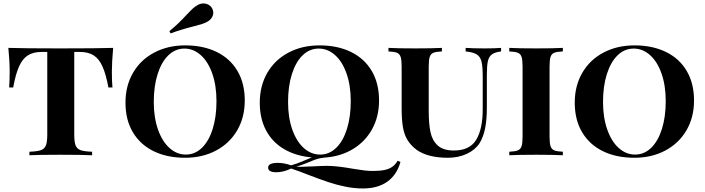

<svg xmlns="http://www.w3.org/2000/svg" viewBox="-20 -879 3992 1087"><path d="M613.3 -472.2Q613.3 -420.4 616.7 -383.8H593.8Q579.6 -459.5 560.1 -502.9Q540.5 -546.4 510 -565.7Q479.5 -585 431.6 -585H400.4V-116.2Q400.4 -74.7 408.2 -55.4Q416 -36.1 436.5 -28.8Q457 -21.5 501.5 -20V0Q447.3 -2.9 321.3 -2.9Q194.8 -2.9 146.5 0V-20Q190.9 -21.5 211.4 -28.8Q231.9 -36.1 239.7 -55.4Q247.6 -74.7 247.6 -116.2V-585H216.3Q168.5 -585 137.9 -565.7Q107.4 -546.4 87.9 -502.9Q68.4 -459.5 54.7 -383.8H31.7Q34.7 -415.5 34.7 -472.2Q34.7 -534.2 27.3 -607.9Q114.3 -605 321.3 -605Q532.2 -605 620.6 -607.9Q613.3 -526.9 613.3 -472.2Z M690.9 0ZM1131.8 -859.4Q1147.9 -859.4 1161.1 -851.8Q1174.3 -844.2 1181.6 -830.6Q1187.5 -818.8 1187.5 -807.1Q1187.5 -792 1178.7 -778.6Q1169.9 -765.1 1154.3 -756.3Q1139.6 -748 1124 -743.2Q1108.4 -738.3 1076.7 -730Q1000 -710.4 945.8 -689.9L939 -702.6Q988.3 -742.7 1038.1 -796.9Q1060.1 -820.3 1072.8 -831.8Q1085.4 -843.3 1101.1 -851.6Q1115.2 -859.4 1131.8 -859.4ZM1365.7 -310.1Q1365.7 -214.4 1322.8 -140.9Q1279.8 -67.4 1202.9 -26.6Q1126 14.2 1027.8 14.2Q926.8 14.2 850.6 -22.7Q774.4 -59.6 732.4 -129.9Q690.4 -200.2 690.4 -297.9Q690.4 -393.6 733.4 -467.3Q776.4 -541 853.5 -581.5Q930.7 -622.1 1028.8 -622.1Q1129.9 -622.1 1206.1 -585.2Q1282.2 -548.3 1324 -478Q1365.7 -407.7 1365.7 -310.1ZM850.6 -301.8Q850.6 -212.9 874.8 -145Q898.9 -77.1 940.2 -40.5Q981.4 -3.9 1031.7 -3.9Q1084 -3.9 1123.3 -42.2Q1162.6 -80.6 1184.1 -149.2Q1205.6 -217.8 1205.6 -306.2Q1205.6 -395 1181.6 -462.9Q1157.7 -530.8 1116.2 -567.4Q1074.7 -604 1024.4 -604Q972.2 -604 932.9 -565.7Q893.6 -527.3 872.1 -458.7Q850.6 -390.1 850.6 -301.8Z M2034.2 188Q1984.9 188 1934.1 177.5Q1883.3 167 1838.4 151.9Q1793.5 136.7 1726.6 111.3Q1672.9 89.8 1628.4 75.2Q1584 96.2 1544.9 96.2Q1498 96.2 1498 69.8Q1498 43 1552.7 43Q1588.4 43 1628.4 57.1Q1659.2 48.8 1703.1 29.8Q1725.6 19.5 1745.1 12.2Q1655.8 4.4 1589.4 -34.2Q1522.9 -72.8 1486.8 -139.9Q1450.7 -207 1450.7 -297.9Q1450.7 -393.6 1493.7 -467.3Q1536.6 -541 1613.8 -581.5Q1690.9 -622.1 1789.1 -622.1Q1890.1 -622.1 1966.3 -585.2Q2042.5 -548.3 2084.2 -478Q2126 -407.7 2126 -310.1Q2126 -219.2 2086.9 -148.2Q2047.9 -77.1 1977.8 -34.9Q1907.7 7.3 1817.4 13.2Q1792.5 15.6 1772.2 22.2Q1752 28.8 1725.1 40.5Q1679.7 59.1 1657.2 64.5Q1669.9 65.4 1678.7 65.4H1682.6Q1689.9 65.4 1751 63Q1802.7 60.1 1826.7 60.1Q1843.3 60.1 1850.6 60.5Q1899.9 62.5 1977.1 76.2Q2019 83 2042.7 85.9Q2066.4 88.9 2090.8 88.9Q2131.8 88.9 2158.4 83Q2185.1 77.1 2202.1 64.5Q2219.2 51.8 2231.4 30.8L2247.1 38.1Q2226.6 111.3 2172.6 149.7Q2118.7 188 2034.2 188ZM1792 -3.9Q1844.2 -3.9 1883.5 -42.2Q1922.9 -80.6 1944.3 -149.2Q1965.8 -217.8 1965.8 -306.2Q1965.8 -395 1941.9 -462.9Q1918 -530.8 1876.5 -567.4Q1835 -604 1784.7 -604Q1732.4 -604 1693.1 -565.7Q1653.8 -527.3 1632.3 -458.7Q1610.8 -390.1 1610.8 -301.8Q1610.8 -212.9 1635 -145Q1659.2 -77.1 1700.4 -40.5Q1741.7 -3.9 1792 -3.9Z M2736.3 -456.1V-271Q2736.3 -202.6 2726.8 -153.8Q2717.3 -105 2695.3 -68.8Q2670.9 -30.8 2623.3 -8.3Q2575.7 14.2 2516.1 14.2Q2403.8 14.2 2339.8 -29.8Q2305.2 -56.2 2286.9 -86.4Q2268.6 -116.7 2261.2 -158.7Q2253.9 -200.7 2253.9 -268.1V-502Q2253.9 -539.6 2248.3 -556.6Q2242.7 -573.7 2227.8 -580.1Q2212.9 -586.4 2179.2 -587.9V-607.9Q2228 -605 2331.1 -605Q2428.7 -605 2481.9 -607.9V-587.9Q2448.2 -586.4 2433.3 -580.1Q2418.5 -573.7 2412.8 -556.9Q2407.2 -540 2407.2 -502V-251Q2407.2 -178.7 2417 -131.6Q2426.8 -84.5 2457.8 -55.7Q2488.8 -26.9 2549.3 -26.9Q2639.6 -26.9 2676.3 -88.1Q2712.9 -149.4 2712.9 -259.8V-443.8Q2712.9 -502 2706.1 -530Q2699.2 -558.1 2679.2 -570.8Q2659.2 -583.5 2616.2 -587.9V-607.9Q2655.3 -605 2724.1 -605Q2783.7 -605 2816.9 -607.9V-587.9Q2781.7 -583.5 2764.9 -571Q2748 -558.6 2742.2 -533Q2736.3 -507.3 2736.3 -456.1Z M3091.3 -502V-106Q3091.3 -68.4 3096.9 -51.3Q3102.5 -34.2 3117.7 -27.8Q3132.8 -21.5 3166.5 -20V0Q3114.7 -2.9 3018.1 -2.9Q2912.6 -2.9 2863.3 0V-20Q2897 -21.5 2912.1 -27.8Q2927.2 -34.2 2932.9 -51.3Q2938.5 -68.4 2938.5 -106V-502Q2938.5 -539.6 2932.9 -556.6Q2927.2 -573.7 2912.1 -580.1Q2897 -586.4 2863.3 -587.9V-607.9Q2912.1 -605 3018.1 -605Q3114.7 -605 3166.5 -607.9V-587.9Q3132.3 -586.4 3117.4 -580.1Q3102.5 -573.7 3096.9 -556.9Q3091.3 -540 3091.3 -502Z M3909.2 -310.1Q3909.2 -214.4 3866.2 -140.9Q3823.2 -67.4 3746.3 -26.6Q3669.4 14.2 3571.3 14.2Q3470.2 14.2 3394 -22.7Q3317.9 -59.6 3275.9 -129.9Q3233.9 -200.2 3233.9 -297.9Q3233.9 -393.6 3276.9 -467.3Q3319.8 -541 3397 -581.5Q3474.1 -622.1 3572.3 -622.1Q3673.3 -622.1 3749.5 -585.2Q3825.7 -548.3 3867.4 -478Q3909.2 -407.7 3909.2 -310.1ZM3394 -301.8Q3394 -212.9 3418.2 -145Q3442.4 -77.1 3483.6 -40.5Q3524.9 -3.9 3575.2 -3.9Q3627.4 -3.9 3666.7 -42.2Q3706.1 -80.6 3727.5 -149.2Q3749 -217.8 3749 -306.2Q3749 -395 3725.1 -462.9Q3701.2 -530.8 3659.7 -567.4Q3618.2 -604 3567.9 -604Q3515.6 -604 3476.3 -565.7Q3437 -527.3 3415.5 -458.7Q3394 -390.1 3394 -301.8Z"/></svg>

Font: TypoPRO Playfair Display SC
Style: Bold
Weight: 700
Designer: Claus Eggers Sørensen
Foundry: Claus Eggers Sørensen
Version: Version 1.004;PS 001.004;hotconv 1.0.70;makeotf.lib2.5.58329